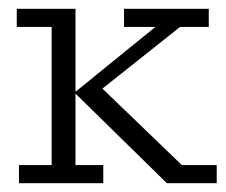

<svg xmlns="http://www.w3.org/2000/svg" viewBox="-20 -415 513 435"><path d="M151 -41H214V0H23V-41H97V-354H18V-395H151V-207L332 -354H261V-395H453V-354H388L189 -196L202 -224L392 -41H471V0H358L151 -203Z"/></svg>

Font: Rokkitt Light
Style: Regular
Weight: 300
Version: Version 3.103